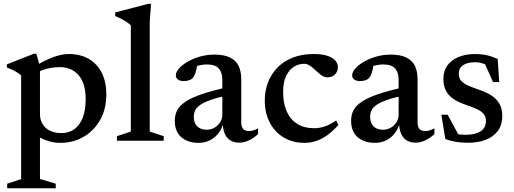

<svg xmlns="http://www.w3.org/2000/svg" viewBox="-20 -736 2686 1004"><path d="M428 -217.5Q428 -300 391.2 -342.5Q354.5 -385 293.5 -385Q268.5 -385 244.5 -380.8Q220.5 -376.5 198.8 -368Q177 -359.5 158 -346L154.5 -385Q184 -403 210 -416Q236 -429 258.5 -437.2Q281 -445.5 300.8 -449.5Q320.5 -453.5 338 -453.5Q402.5 -453.5 446.5 -426.8Q490.5 -400 513.2 -353Q536 -306 536 -243.5Q536 -164.5 503 -107.5Q470 -50.5 415.8 -19.8Q361.5 11 296 11Q267.5 11 241.8 4.2Q216 -2.5 191.8 -15Q167.5 -27.5 143 -45.5H189V200L271.5 224.5V248.5H17.5V224.5L90.5 200.5V-341Q83.5 -348.5 73 -355.2Q62.5 -362 48 -369Q33.5 -376 16 -383.5V-399.5L156 -454.5H170.5L189 -387V-138.5Q189 -109.5 202.8 -87Q216.5 -64.5 241.8 -52.2Q267 -40 301 -40Q341 -40 369.2 -60.8Q397.5 -81.5 412.8 -121.2Q428 -161 428 -217.5Z M763 -48 836 -24V0H591.5V-24L664 -48V-603Q657 -611 645.5 -619Q634 -627 618 -635.5Q602 -644 582.5 -652V-671L755 -716H770L763 -623.5Z M1174.5 -281 1176.5 -238Q1119.5 -226.5 1083.5 -214Q1047.5 -201.5 1027.8 -188Q1008 -174.5 1000.8 -159.2Q993.5 -144 993.5 -125Q993.5 -91.5 1012 -74.5Q1030.5 -57.5 1060 -57.5Q1083 -57.5 1101.8 -68.5Q1120.5 -79.5 1131.5 -97.2Q1142.5 -115 1142.5 -136.5V-319.5Q1142.5 -357 1124 -378Q1105.5 -399 1061.5 -399Q1044 -399 1025 -395Q1006 -391 988.5 -383.5L1013.5 -412Q1011 -393 1007.8 -377.5Q1004.5 -362 1000.5 -350.8Q996.5 -339.5 991 -332Q983 -321.5 969.8 -316.8Q956.5 -312 941 -312Q921.5 -312 910.5 -320.2Q899.5 -328.5 899.5 -341.5Q899.5 -359 916.2 -378Q933 -397 961.5 -413.5Q990 -430 1026 -440.2Q1062 -450.5 1101 -450.5Q1152.5 -450.5 1183.5 -435Q1214.5 -419.5 1228 -390.8Q1241.5 -362 1241.5 -321.5V-95.5Q1241.5 -80.5 1246 -70.5Q1250.5 -60.5 1259.2 -55.5Q1268 -50.5 1281 -50.5Q1292 -50.5 1304.5 -54.2Q1317 -58 1329.5 -65V-35Q1306.5 -13 1280.8 -1.5Q1255 10 1232 10Q1204 10 1184.5 -2Q1165 -14 1155.2 -37.2Q1145.5 -60.5 1144.5 -92.5L1148.5 -96Q1141 -63 1122.2 -39Q1103.5 -15 1077 -2Q1050.5 11 1018.5 11Q962.5 11 928.2 -18.5Q894 -48 894 -104.5Q894 -134 905.8 -158Q917.5 -182 948 -203Q978.5 -224 1033.5 -243Q1088.5 -262 1174.5 -281Z M1620 -453.5Q1667 -453.5 1695 -443.2Q1723 -433 1735 -417.5Q1747 -402 1747 -386Q1747 -370 1740 -357.8Q1733 -345.5 1720.5 -338.5Q1708 -331.5 1692.5 -331.5Q1679 -331.5 1666.8 -338.8Q1654.5 -346 1643 -356.5Q1631.5 -367 1620 -377.5Q1608.5 -388 1596.2 -395.2Q1584 -402.5 1570.5 -402.5Q1542 -402.5 1516.8 -386.8Q1491.5 -371 1476 -338.5Q1460.5 -306 1460.5 -255Q1460.5 -194.5 1480 -152Q1499.5 -109.5 1535.5 -87.5Q1571.5 -65.5 1621.5 -65.5Q1652 -65.5 1680.8 -75.8Q1709.5 -86 1738 -106.5L1749.5 -82.5Q1721 -50.5 1692.5 -29.8Q1664 -9 1634 1Q1604 11 1571.5 11Q1510 11 1463.2 -17.2Q1416.5 -45.5 1390.5 -95.5Q1364.5 -145.5 1364.5 -210Q1364.5 -261 1381.5 -305.2Q1398.5 -349.5 1431 -382.8Q1463.5 -416 1511.2 -434.8Q1559 -453.5 1620 -453.5Z M2096.5 -281 2098.5 -238Q2041.5 -226.5 2005.5 -214Q1969.5 -201.5 1949.8 -188Q1930 -174.5 1922.8 -159.2Q1915.5 -144 1915.5 -125Q1915.5 -91.5 1934 -74.5Q1952.5 -57.5 1982 -57.5Q2005 -57.5 2023.8 -68.5Q2042.5 -79.5 2053.5 -97.2Q2064.5 -115 2064.5 -136.5V-319.5Q2064.5 -357 2046 -378Q2027.5 -399 1983.5 -399Q1966 -399 1947 -395Q1928 -391 1910.5 -383.5L1935.5 -412Q1933 -393 1929.8 -377.5Q1926.5 -362 1922.5 -350.8Q1918.5 -339.5 1913 -332Q1905 -321.5 1891.8 -316.8Q1878.5 -312 1863 -312Q1843.5 -312 1832.5 -320.2Q1821.5 -328.5 1821.5 -341.5Q1821.5 -359 1838.2 -378Q1855 -397 1883.5 -413.5Q1912 -430 1948 -440.2Q1984 -450.5 2023 -450.5Q2074.5 -450.5 2105.5 -435Q2136.5 -419.5 2150 -390.8Q2163.5 -362 2163.5 -321.5V-95.5Q2163.5 -80.5 2168 -70.5Q2172.5 -60.5 2181.2 -55.5Q2190 -50.5 2203 -50.5Q2214 -50.5 2226.5 -54.2Q2239 -58 2251.5 -65V-35Q2228.5 -13 2202.8 -1.5Q2177 10 2154 10Q2126 10 2106.5 -2Q2087 -14 2077.2 -37.2Q2067.5 -60.5 2066.5 -92.5L2070.5 -96Q2063 -63 2044.2 -39Q2025.5 -15 1999 -2Q1972.5 11 1940.5 11Q1884.5 11 1850.2 -18.5Q1816 -48 1816 -104.5Q1816 -134 1827.8 -158Q1839.5 -182 1870 -203Q1900.5 -224 1955.5 -243Q2010.5 -262 2096.5 -281Z M2463.5 -453.5Q2496.5 -453.5 2523.2 -447.8Q2550 -442 2582.5 -428L2590.5 -307H2558L2504 -428.5L2547 -384Q2525.5 -397.5 2505.5 -404Q2485.5 -410.5 2464.5 -410.5Q2423.5 -410.5 2401.2 -395Q2379 -379.5 2379 -351.5Q2379 -327.5 2392 -313Q2405 -298.5 2429.2 -288Q2453.5 -277.5 2485.5 -266.5Q2509.5 -258.5 2531.2 -247.5Q2553 -236.5 2570 -220.8Q2587 -205 2596.8 -182.8Q2606.5 -160.5 2606.5 -129Q2606.5 -83.5 2583.8 -52.2Q2561 -21 2520.5 -5.2Q2480 10.5 2426.5 10.5Q2393 10.5 2363.2 5.5Q2333.5 0.5 2308.5 -9.5L2288 -136H2321L2390 -8L2325.5 -50Q2344 -42 2358.8 -38Q2373.5 -34 2387 -32.5Q2400.5 -31 2413.5 -31Q2464.5 -31 2492.8 -49.2Q2521 -67.5 2521 -103.5Q2521 -124 2511.2 -137.2Q2501.5 -150.5 2484.5 -160Q2467.5 -169.5 2446 -177.2Q2424.5 -185 2401 -193.5Q2370 -205 2347 -221.5Q2324 -238 2311.2 -263Q2298.5 -288 2298.5 -324.5Q2298.5 -366 2319.8 -394.5Q2341 -423 2378.5 -438.2Q2416 -453.5 2463.5 -453.5Z"/></svg>

Font: Newsreader 16pt 16pt Medium
Style: Regular
Weight: 500
Version: Version 1.003